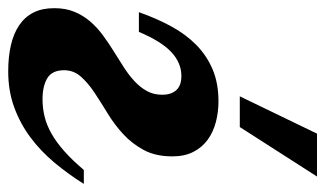

<svg xmlns="http://www.w3.org/2000/svg" viewBox="-204 -607 796 470"><g transform="rotate(90 194.0 -372.0)"><path d="M409.2 -179.2Q385.3 -141.1 357.2 -107.4Q329.1 -73.7 295.4 -48.6Q261.7 -23.4 221.7 -8.8Q181.6 5.9 133.8 5.9Q98.1 5.9 69.6 -0.7Q41 -7.3 20.8 -21Q0.5 -34.7 -10.3 -55.9Q-21 -77.1 -21 -106.9Q-21 -134.8 -12 -156.5Q-2.9 -178.2 12 -195.3Q26.9 -212.4 45.9 -226.3Q64.9 -240.2 85 -252.7Q105 -265.1 124 -277.3Q143.1 -289.6 158 -303.5Q172.9 -317.4 181.9 -333.7Q190.9 -350.1 190.9 -371.1Q190.9 -393.1 179.7 -405.5Q168.5 -418 145 -418Q112.8 -418 86.4 -393.3Q60.1 -368.7 37.1 -314H-11.2Q3.9 -356.9 23.2 -392.6Q42.5 -428.2 68.6 -454.1Q94.7 -480 128.7 -494.4Q162.6 -508.8 207 -508.8Q233.4 -508.8 257.8 -502.4Q282.2 -496.1 301 -482.4Q319.8 -468.8 330.8 -447.3Q341.8 -425.8 341.8 -396Q341.8 -355 326.2 -325.9Q310.5 -296.9 287.1 -275.4Q263.7 -253.9 236.3 -237.3Q209 -220.7 185.5 -205.1Q162.1 -189.5 146.5 -171.9Q130.9 -154.3 130.9 -130.9Q130.9 -101.6 150.4 -89.8Q169.9 -78.1 202.1 -78.1Q224.1 -78.1 244.9 -83.3Q265.6 -88.4 286.6 -100.3Q307.6 -112.3 329.3 -131.6Q351.1 -150.9 375 -179.2ZM194.8 -561 286.1 -750H391.1L270 -561Z"/></g></svg>

Font: Lobster
Style: Regular
Weight: 400
Designer: Pablo Impallari
Foundry: Pablo Impallari
Version: Version 1.007; ttfautohint (v1.1) -l 8 -r 50 -G 50 -x 14 -D 